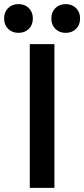

<svg xmlns="http://www.w3.org/2000/svg" viewBox="-45 -915 410 935"><path d="M100 0V-700H220V0ZM45 -755Q14 -755 -5.5 -774.5Q-25 -794 -25 -825Q-25 -856 -5.5 -875.5Q14 -895 45 -895Q76 -895 95.5 -875.5Q115 -856 115 -825Q115 -794 95.5 -774.5Q76 -755 45 -755ZM275 -755Q244 -755 224.5 -774.5Q205 -794 205 -825Q205 -856 224.5 -875.5Q244 -895 275 -895Q306 -895 325.5 -875.5Q345 -856 345 -825Q345 -794 325.5 -774.5Q306 -755 275 -755Z"/></svg>

Font: Golos Text Medium
Style: Regular
Weight: 500
Designer: A.Korolkova, Vitaly Kuzmin
Foundry: ParaType Ltd
Version: Version 2.004